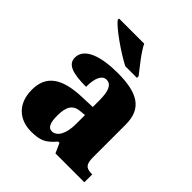

<svg xmlns="http://www.w3.org/2000/svg" viewBox="-211 -902 1048 1048"><g transform="rotate(45 313.0 -378.0)"><path d="M311 -606H401V-619C372 -657 318 -721 297 -766H103V-756C128 -721 241 -642 311 -606ZM199 10C270 10 298 -4 343 -56H353L378 0H601V-61H597C552 -61 538 -77 538 -131V-383C538 -507 461 -551 308 -551C185 -551 83 -521 83 -445C83 -394 133 -375 239 -375C239 -446 259 -482 291 -482C326 -482 343 -449 343 -375V-323L262 -320C114 -315 41 -265 41 -155C41 -43 112 10 199 10ZM278 -71C251 -71 239 -99 239 -152C239 -220 257 -255 313 -259L344 -262V-191C344 -118 318 -71 278 -71Z"/></g></svg>

Font: Noto Serif Lao Black
Style: Regular
Weight: 900
Designer: Monotype Design Team
Foundry: Monotype Imaging Inc.
Version: Version 2.003